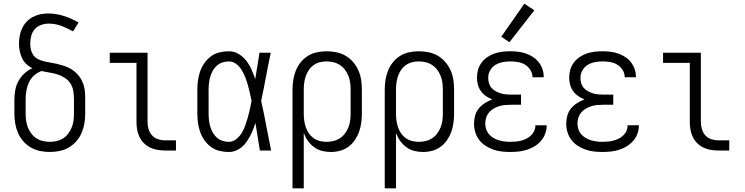

<svg xmlns="http://www.w3.org/2000/svg" viewBox="-20 -816 4040 1041"><path d="M250 8Q223 8 196.5 2.5Q170 -3 147 -16.5Q124 -30 106 -50.5Q88 -71 77.5 -95.5Q67 -120 62.5 -146.5Q58 -173 58 -200V-278Q58 -303 63 -329Q68 -355 80.5 -377.5Q93 -400 112.5 -418Q132 -436 156 -446Q137 -455 122.5 -469Q108 -483 99.5 -501Q91 -519 87 -539Q83 -559 83 -579Q83 -601 87 -622Q91 -643 100 -662.5Q109 -682 124 -698Q139 -714 158 -724Q177 -734 198 -738.5Q219 -743 240 -743Q284 -743 326 -729.5Q368 -716 406 -694L376 -646Q346 -663 313 -675.5Q280 -688 245 -688Q224 -688 203.5 -681Q183 -674 169 -658.5Q155 -643 149.5 -622Q144 -601 144 -580Q144 -563 148 -546Q152 -529 162 -515.5Q172 -502 188 -494.5Q204 -487 220.5 -483Q237 -479 254 -476.5Q271 -474 287.5 -470Q304 -466 320.5 -461Q337 -456 352.5 -448.5Q368 -441 381.5 -430.5Q395 -420 406 -406.5Q417 -393 424.5 -377.5Q432 -362 436 -345.5Q440 -329 441 -312Q442 -295 442 -278V-200Q442 -173 437.5 -146.5Q433 -120 422.5 -95.5Q412 -71 394 -50.5Q376 -30 353 -16.5Q330 -3 303.5 2.5Q277 8 250 8ZM250 -47Q269 -47 288 -51.5Q307 -56 323 -66.5Q339 -77 350.5 -92.5Q362 -108 369 -125.5Q376 -143 378.5 -162Q381 -181 381 -200V-278Q381 -300 377.5 -322Q374 -344 362.5 -362.5Q351 -381 332 -393.5Q313 -406 292 -412.5Q271 -419 249 -422.5Q227 -426 206 -431Q183 -423 165 -407Q147 -391 137 -369.5Q127 -348 123 -324.5Q119 -301 119 -278V-200Q119 -181 121.5 -162Q124 -143 131 -125.5Q138 -108 149.5 -92.5Q161 -77 177 -66.5Q193 -56 212 -51.5Q231 -47 250 -47Z M874 0Q854 0 833 -3.5Q812 -7 793.5 -16Q775 -25 760 -40Q745 -55 736 -74Q727 -93 723.5 -113.5Q720 -134 720 -155V-475H575V-530H780V-155Q780 -135 785.5 -116Q791 -97 804 -82.5Q817 -68 836 -61.5Q855 -55 874 -55H934V0Z M1221 8Q1195 8 1170 2Q1145 -4 1124.5 -19Q1104 -34 1089 -55Q1074 -76 1065.5 -100Q1057 -124 1053.5 -149.5Q1050 -175 1050 -200V-330Q1050 -355 1053.5 -380.5Q1057 -406 1065.5 -430Q1074 -454 1089 -475Q1104 -496 1124.5 -511Q1145 -526 1170 -532Q1195 -538 1221 -538Q1249 -538 1273.5 -523.5Q1298 -509 1315 -487Q1332 -465 1343.5 -439Q1355 -413 1364 -387Q1364 -388 1364 -389Q1364 -390 1365 -391V-395Q1371 -429 1376 -462.5Q1381 -496 1387 -530H1448Q1434 -465 1422 -399.5Q1410 -334 1396 -269Q1411 -202 1423.5 -134.5Q1436 -67 1450 0H1389Q1383 -37 1377 -74.5Q1371 -112 1365 -149Q1359 -131 1352 -113Q1345 -95 1336 -78.5Q1327 -62 1316 -46Q1305 -30 1290.5 -18Q1276 -6 1258 1Q1240 8 1221 8ZM1221 -47Q1243 -47 1261.5 -62Q1280 -77 1291.5 -96.5Q1303 -116 1310.5 -137.5Q1318 -159 1324 -180.5Q1330 -202 1335 -224.5Q1340 -247 1344 -269Q1340 -290 1335 -311.5Q1330 -333 1324 -354.5Q1318 -376 1310 -396.5Q1302 -417 1290.5 -436Q1279 -455 1261 -469Q1243 -483 1221 -483Q1203 -483 1186 -477.5Q1169 -472 1155.5 -460Q1142 -448 1133.5 -432.5Q1125 -417 1120 -400Q1115 -383 1113 -365.5Q1111 -348 1111 -330V-200Q1111 -182 1113 -164.5Q1115 -147 1120 -130Q1125 -113 1133.5 -97.5Q1142 -82 1155.5 -70Q1169 -58 1186 -52.5Q1203 -47 1221 -47Z M1566 205V-330Q1566 -356 1570 -382.5Q1574 -409 1584 -433.5Q1594 -458 1610.5 -478.5Q1627 -499 1649.5 -513Q1672 -527 1698 -532.5Q1724 -538 1751 -538Q1778 -538 1804.5 -532.5Q1831 -527 1854 -513.5Q1877 -500 1894.5 -479.5Q1912 -459 1923 -434.5Q1934 -410 1938 -383.5Q1942 -357 1942 -330V-200Q1942 -175 1938.5 -149.5Q1935 -124 1926.5 -100.5Q1918 -77 1903.5 -56Q1889 -35 1868.5 -20Q1848 -5 1823.5 1.5Q1799 8 1773 8Q1749 8 1725.5 2Q1702 -4 1682.5 -18.5Q1663 -33 1649 -53Q1635 -73 1627 -96V205ZM1751 -47Q1770 -47 1788.5 -51.5Q1807 -56 1823 -66.5Q1839 -77 1850.5 -92.5Q1862 -108 1869 -125.5Q1876 -143 1878.5 -162Q1881 -181 1881 -200V-330Q1881 -349 1878.5 -368Q1876 -387 1869 -404.5Q1862 -422 1850.5 -437.5Q1839 -453 1823 -463.5Q1807 -474 1788.5 -478.5Q1770 -483 1751 -483Q1732 -483 1714 -478.5Q1696 -474 1680.5 -463Q1665 -452 1654.5 -436.5Q1644 -421 1638 -403.5Q1632 -386 1629.5 -367.5Q1627 -349 1627 -330V-200Q1627 -181 1629.5 -162.5Q1632 -144 1638 -126.5Q1644 -109 1654.5 -93.5Q1665 -78 1680.5 -67Q1696 -56 1714 -51.5Q1732 -47 1751 -47Z M2066 205V-330Q2066 -356 2070 -382.5Q2074 -409 2084 -433.5Q2094 -458 2110.5 -478.5Q2127 -499 2149.5 -513Q2172 -527 2198 -532.5Q2224 -538 2251 -538Q2278 -538 2304.5 -532.5Q2331 -527 2354 -513.5Q2377 -500 2394.5 -479.5Q2412 -459 2423 -434.5Q2434 -410 2438 -383.5Q2442 -357 2442 -330V-200Q2442 -175 2438.5 -149.5Q2435 -124 2426.5 -100.5Q2418 -77 2403.5 -56Q2389 -35 2368.5 -20Q2348 -5 2323.5 1.5Q2299 8 2273 8Q2249 8 2225.5 2Q2202 -4 2182.5 -18.5Q2163 -33 2149 -53Q2135 -73 2127 -96V205ZM2251 -47Q2270 -47 2288.5 -51.5Q2307 -56 2323 -66.5Q2339 -77 2350.5 -92.5Q2362 -108 2369 -125.5Q2376 -143 2378.5 -162Q2381 -181 2381 -200V-330Q2381 -349 2378.5 -368Q2376 -387 2369 -404.5Q2362 -422 2350.5 -437.5Q2339 -453 2323 -463.5Q2307 -474 2288.5 -478.5Q2270 -483 2251 -483Q2232 -483 2214 -478.5Q2196 -474 2180.5 -463Q2165 -452 2154.5 -436.5Q2144 -421 2138 -403.5Q2132 -386 2129.5 -367.5Q2127 -349 2127 -330V-200Q2127 -181 2129.5 -162.5Q2132 -144 2138 -126.5Q2144 -109 2154.5 -93.5Q2165 -78 2180.5 -67Q2196 -56 2214 -51.5Q2232 -47 2251 -47Z M2747 8Q2724 8 2700.5 5.5Q2677 3 2654.5 -5Q2632 -13 2612 -26Q2592 -39 2578 -57.5Q2564 -76 2557 -99Q2550 -122 2550 -145Q2550 -168 2556 -189.5Q2562 -211 2576 -228Q2590 -245 2609 -257Q2628 -269 2649 -277Q2631 -284 2615 -295Q2599 -306 2587.5 -322Q2576 -338 2571 -357Q2566 -376 2566 -395Q2566 -417 2572 -438Q2578 -459 2591 -476.5Q2604 -494 2622.5 -506.5Q2641 -519 2661.5 -526Q2682 -533 2703.5 -535.5Q2725 -538 2747 -538Q2768 -538 2789.5 -535.5Q2811 -533 2831 -526Q2851 -519 2869 -507.5Q2887 -496 2900.5 -479Q2914 -462 2921 -441.5Q2928 -421 2928 -400Q2928 -399 2928 -398.5Q2928 -398 2928 -397H2867Q2867 -397 2867 -397.5Q2867 -398 2867 -399Q2867 -419 2855.5 -437Q2844 -455 2826.5 -465.5Q2809 -476 2788.5 -479.5Q2768 -483 2747 -483Q2726 -483 2705 -479Q2684 -475 2666 -464Q2648 -453 2637.5 -434Q2627 -415 2627 -394Q2627 -380 2631 -365.5Q2635 -351 2644.5 -340Q2654 -329 2666.5 -322Q2679 -315 2693 -310.5Q2707 -306 2721.5 -304.5Q2736 -303 2750 -303H2805V-248H2750Q2734 -248 2717.5 -246.5Q2701 -245 2685.5 -240Q2670 -235 2656 -227Q2642 -219 2631.5 -206.5Q2621 -194 2616 -178.5Q2611 -163 2611 -147Q2611 -131 2616 -115.5Q2621 -100 2631.5 -88Q2642 -76 2655.5 -68Q2669 -60 2684.5 -55.5Q2700 -51 2715.5 -49Q2731 -47 2747 -47Q2762 -47 2777.5 -48.5Q2793 -50 2807.5 -54Q2822 -58 2835.5 -65Q2849 -72 2860 -82.5Q2871 -93 2877 -107Q2883 -121 2883 -137Q2883 -137 2883 -137Q2883 -137 2883 -137H2944Q2944 -137 2944 -136.5Q2944 -136 2944 -136Q2944 -113 2936 -91Q2928 -69 2913 -52Q2898 -35 2878.5 -23Q2859 -11 2837 -4Q2815 3 2792.5 5.5Q2770 8 2747 8ZM2742 -587 2698 -617 2823 -796 2877 -760Z M3247 8Q3224 8 3200.5 5.5Q3177 3 3154.5 -5Q3132 -13 3112 -26Q3092 -39 3078 -57.5Q3064 -76 3057 -99Q3050 -122 3050 -145Q3050 -168 3056 -189.5Q3062 -211 3076 -228Q3090 -245 3109 -257Q3128 -269 3149 -277Q3131 -284 3115 -295Q3099 -306 3087.5 -322Q3076 -338 3071 -357Q3066 -376 3066 -395Q3066 -417 3072 -438Q3078 -459 3091 -476.5Q3104 -494 3122.5 -506.5Q3141 -519 3161.5 -526Q3182 -533 3203.5 -535.5Q3225 -538 3247 -538Q3268 -538 3289.5 -535.5Q3311 -533 3331 -526Q3351 -519 3369 -507.5Q3387 -496 3400.5 -479Q3414 -462 3421 -441.5Q3428 -421 3428 -400Q3428 -399 3428 -398.5Q3428 -398 3428 -397H3367Q3367 -397 3367 -397.5Q3367 -398 3367 -399Q3367 -419 3355.5 -437Q3344 -455 3326.5 -465.5Q3309 -476 3288.5 -479.5Q3268 -483 3247 -483Q3226 -483 3205 -479Q3184 -475 3166 -464Q3148 -453 3137.5 -434Q3127 -415 3127 -394Q3127 -380 3131 -365.5Q3135 -351 3144.5 -340Q3154 -329 3166.5 -322Q3179 -315 3193 -310.5Q3207 -306 3221.5 -304.5Q3236 -303 3250 -303H3305V-248H3250Q3234 -248 3217.5 -246.5Q3201 -245 3185.5 -240Q3170 -235 3156 -227Q3142 -219 3131.5 -206.5Q3121 -194 3116 -178.5Q3111 -163 3111 -147Q3111 -131 3116 -115.5Q3121 -100 3131.5 -88Q3142 -76 3155.5 -68Q3169 -60 3184.5 -55.5Q3200 -51 3215.5 -49Q3231 -47 3247 -47Q3262 -47 3277.5 -48.5Q3293 -50 3307.5 -54Q3322 -58 3335.5 -65Q3349 -72 3360 -82.5Q3371 -93 3377 -107Q3383 -121 3383 -137Q3383 -137 3383 -137Q3383 -137 3383 -137H3444Q3444 -137 3444 -136.5Q3444 -136 3444 -136Q3444 -113 3436 -91Q3428 -69 3413 -52Q3398 -35 3378.5 -23Q3359 -11 3337 -4Q3315 3 3292.5 5.5Q3270 8 3247 8Z M3874 0Q3854 0 3833 -3.5Q3812 -7 3793.5 -16Q3775 -25 3760 -40Q3745 -55 3736 -74Q3727 -93 3723.5 -113.5Q3720 -134 3720 -155V-475H3575V-530H3780V-155Q3780 -135 3785.5 -116Q3791 -97 3804 -82.5Q3817 -68 3836 -61.5Q3855 -55 3874 -55H3934V0Z"/></svg>

Font: Iosevka Term Light
Style: Regular
Weight: 300
Monospace: yes
Designer: Belleve Invis
Foundry: Belleve Invis
Version: Version 9.0.1; ttfautohint (v1.8.3)